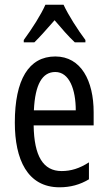

<svg xmlns="http://www.w3.org/2000/svg" viewBox="-20 -837 458 816"><path d="M250 -817H173C154 -774 117 -716 81 -667V-657H126C150 -680 181 -716 212 -751C242 -716 270 -683 298 -657H343V-667C310 -711 271 -772 250 -817ZM215 -597C102 -597 43 -498 43 -316C43 -160 96 -41 233 -41C279 -41 320 -52 358 -75V-147C318 -121 281 -110 242 -110C163 -110 125 -174 123 -304H378V-360C378 -493 325 -597 215 -597ZM215 -531C275 -531 302 -456 302 -368H124C129 -479 160 -531 215 -531Z"/></svg>

Font: Noto Sans Tamil UI ExtraCondensed
Style: Regular
Weight: 400
Width: 2
Designer: Jelle Bosma - Monotype Design Team
Foundry: Monotype Imaging Inc.
Version: Version 2.004